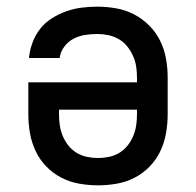

<svg xmlns="http://www.w3.org/2000/svg" viewBox="-20 -548 588 576"><path d="M274 8Q246 8 217.5 3Q189 -2 164 -15Q139 -28 119 -48.5Q99 -69 87 -94.5Q75 -120 70 -148Q65 -176 65 -205V-301H391V-315Q391 -332 388.5 -348.5Q386 -365 379 -380.5Q372 -396 361.5 -409Q351 -422 336.5 -430.5Q322 -439 305.5 -442.5Q289 -446 272 -446Q253 -446 234.5 -443Q216 -440 200 -431.5Q184 -423 172.5 -407.5Q161 -392 159 -374H67Q69 -397 77.5 -420Q86 -443 100.5 -461.5Q115 -480 135.5 -493Q156 -506 178.5 -514Q201 -522 224.5 -525Q248 -528 272 -528Q300 -528 328.5 -523Q357 -518 382 -505Q407 -492 427.5 -471.5Q448 -451 460.5 -425.5Q473 -400 478 -372Q483 -344 483 -315V-205Q483 -176 478 -148Q473 -120 461 -94.5Q449 -69 429 -48.5Q409 -28 384 -15Q359 -2 330.5 3Q302 8 274 8ZM274 -74Q291 -74 307.5 -77.5Q324 -81 338 -89.5Q352 -98 362.5 -111Q373 -124 379.5 -139.5Q386 -155 388.5 -171.5Q391 -188 391 -205V-219H157V-205Q157 -188 159.5 -171.5Q162 -155 168.5 -139.5Q175 -124 185.5 -111Q196 -98 210 -89.5Q224 -81 240.5 -77.5Q257 -74 274 -74Z"/></svg>

Font: Iosevka Semi-Condensed Medium
Style: Regular
Weight: 500
Monospace: yes
Designer: Belleve Invis
Foundry: Belleve Invis
Version: Version 27.3.5